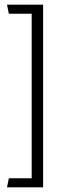

<svg xmlns="http://www.w3.org/2000/svg" viewBox="-20 -716 305 824"><path d="M10 -696H165V88H10L18 49H116V-657H18Z"/></svg>

Font: Palanquin Thin
Style: Regular
Weight: 250
Designer: Pria Ravichandran
Version: Version 1.001